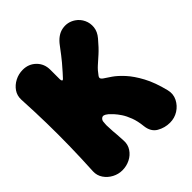

<svg xmlns="http://www.w3.org/2000/svg" viewBox="-200 -822 972 972"><g transform="rotate(-45 285.5 -336.5)"><path d="M114 25Q86 25 60.5 11.5Q35 -2 19.5 -25Q4 -48 5 -76Q10 -171 11.5 -252.5Q13 -334 11.5 -415.5Q10 -497 5 -591Q4 -620 19.5 -642.5Q35 -665 61 -678.5Q87 -692 117 -692Q159 -692 187.5 -664Q216 -636 216 -593V-525Q216 -518 219 -513.5Q222 -509 229 -516Q238 -526 250.5 -539.5Q263 -553 283.5 -577.5Q304 -602 336 -645Q368 -689 408 -696.5Q448 -704 482 -681Q504 -666 515.5 -641.5Q527 -617 524 -589Q521 -561 499 -535Q467 -497 443.5 -476Q420 -455 402 -439Q384 -423 367 -399Q360 -389 364.5 -382.5Q369 -376 374 -373Q388 -364 412 -347.5Q436 -331 464 -300.5Q492 -270 518.5 -221Q545 -172 563 -99Q571 -66 556.5 -37.5Q542 -9 515 8Q488 25 455 25Q418 25 386 6.5Q354 -12 349 -57Q345 -96 334 -125Q323 -154 310 -173.5Q297 -193 285 -206Q273 -219 265 -226Q251 -237 244 -238.5Q237 -240 232 -237Q227 -234 224 -229.5Q221 -225 220 -220Q219 -212 218.5 -202Q218 -192 218 -194Q219 -165 220 -150Q221 -135 222.5 -120.5Q224 -106 225 -77Q227 -48 211.5 -24.5Q196 -1 170 12Q144 25 114 25Z"/></g></svg>

Font: Winky Sans Black
Style: Regular
Weight: 900
Designer: Simon Atzbach
Foundry: typofactur
Version: Version 1.205